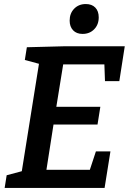

<svg xmlns="http://www.w3.org/2000/svg" viewBox="-20 -931 639 951"><path d="M500 -529 497 -612H293L259 -402H477L463 -314H245L210 -90H425L455 -181H527L498 0H3L13 -63L88 -83L173 -615L103 -634L113 -697L305 -702H598L571 -529ZM325 -829Q325 -865 347.5 -888Q370 -911 405 -911Q435 -911 452 -893.5Q469 -876 469 -845Q469 -809 446.5 -786Q424 -763 389 -763Q359 -763 342 -781Q325 -799 325 -829Z"/></svg>

Font: Bitter Pro SemiBold
Style: Italic
Weight: 600
Italic angle: -9°
Designer: Sol Matas, and Bitter project Authors
Foundry: Sol Matas
Version: Version 1.010